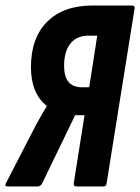

<svg xmlns="http://www.w3.org/2000/svg" viewBox="-40 -675 508 695"><path d="M-12 0Q-25 0 -18 -13L76 -195Q103 -248 129 -290V-292Q72 -337 72 -432Q72 -537 130.5 -596Q189 -655 295 -655H436Q450 -655 447 -643L346 -12Q345 0 334 0H239Q225 0 227 -12L266 -258H232L113 -12Q107 0 96 0ZM257 -359H283L312 -546H281Q238 -546 215 -517.5Q192 -489 192 -436Q192 -359 257 -359Z"/></svg>

Font: Sofia Sans Extra Condensed ExtraBold
Style: Italic
Weight: 800
Italic angle: -9°
Designer: Botio Nikoltchev, Ani Petrova
Foundry: lettersoup
Version: Version 4.101; ttfautohint (v1.8.4.7-5d5b)